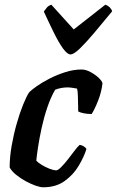

<svg xmlns="http://www.w3.org/2000/svg" viewBox="-20 -795 496 815"><path d="M163 0Q151 0 131 -7Q111 -14 89 -26Q67 -38 48.5 -53Q30 -68 21 -84Q21 -128 29.5 -176.5Q38 -225 51 -270.5Q64 -316 78 -350.5Q92 -385 103 -402Q113 -413 136.5 -429.5Q160 -446 191.5 -462Q223 -478 258 -489Q293 -500 326 -500Q344 -500 364.5 -489Q385 -478 399.5 -464Q414 -450 415 -441Q411 -405 396.5 -368Q382 -331 369 -311Q350 -311 334 -314.5Q318 -318 312 -322Q312 -331 311.5 -350Q311 -369 310.5 -389.5Q310 -410 307 -419Q296 -421 285.5 -422.5Q275 -424 266 -424Q254 -424 240 -421.5Q226 -419 214 -414Q195 -381 180.5 -338Q166 -295 156.5 -251Q147 -207 141.5 -170.5Q136 -134 134 -113Q141 -105 156.5 -95.5Q172 -86 189.5 -79Q207 -72 219 -72Q226 -72 239.5 -85.5Q253 -99 267.5 -117.5Q282 -136 295.5 -154Q309 -172 318 -180Q328 -179 336 -173.5Q344 -168 347 -163Q337 -130 314.5 -92Q292 -54 255 -27Q218 0 163 0ZM279 -564Q266 -564 248 -588.5Q230 -613 209.5 -654.5Q189 -696 166 -746Q173 -756 179.5 -763.5Q186 -771 198 -775L293 -670L427 -775Q439 -771 446.5 -763Q454 -755 456 -747Q415 -697 379.5 -655Q344 -613 318.5 -588.5Q293 -564 279 -564Z"/></svg>

Font: Texturina 12pt
Style: Bold Italic
Weight: 700
Italic angle: -11°
Designer: Guillermo Torres Carreño
Foundry: Omnibus-Type
Version: Version 1.002